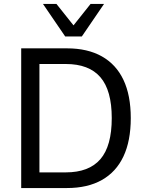

<svg xmlns="http://www.w3.org/2000/svg" viewBox="-20 -949 742 969"><path d="M87 0V-705H318Q422 -705 494 -664.5Q566 -624 603 -546Q640 -468 640 -353Q640 -238 603 -159.5Q566 -81 494 -40.5Q422 0 318 0ZM179 -79H312Q429 -79 486.5 -145.5Q544 -212 544 -353Q544 -493 486.5 -559.5Q429 -626 312 -626H179ZM309 -765 197 -929H265L351 -821L437 -929H505L393 -765Z"/></svg>

Font: Nunito Sans 10pt SemiCondensed Medium
Style: Regular
Weight: 500
Width: 4
Designer: Vernon Adams
Foundry: Vernon Adams
Version: Version 3.101;gftools[0.9.27]